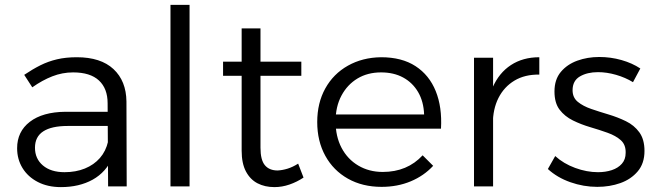

<svg xmlns="http://www.w3.org/2000/svg" viewBox="-20 -762 2688 785"><path d="M257 -247Q191 -247 157 -225Q123 -203 123 -158Q123 -113 155.5 -85.5Q188 -58 244 -58Q290 -58 327 -73Q364 -88 388.5 -116Q413 -144 422 -184L442 -121Q414 -58 359 -27.5Q304 3 229 3Q175 3 134.5 -18Q94 -39 72 -75Q50 -111 50 -156Q50 -224 102 -264Q154 -304 247 -305H434V-247ZM420 -340Q420 -400 384.5 -433Q349 -466 279 -466Q235 -466 194 -450Q153 -434 112 -405L79 -456Q113 -479 145 -495Q177 -511 213 -519.5Q249 -528 294 -528Q392 -528 444 -479.5Q496 -431 497 -347L498 0H422Z M677 -742H755V0H677Z M1045 -158Q1045 -108 1063 -86.5Q1081 -65 1115 -65Q1135 -66 1156 -72.5Q1177 -79 1199 -93L1221 -36Q1194 -18 1163.5 -7.5Q1133 3 1102 3Q1063 3 1033 -12.5Q1003 -28 985.5 -61Q968 -94 968 -146V-646H1045ZM892 -510H1212V-452H892Z M1714 -294Q1712 -347 1689.5 -385.5Q1667 -424 1628.5 -445Q1590 -466 1538 -466Q1483 -466 1441.5 -441Q1400 -416 1376 -371Q1352 -326 1352 -266Q1352 -204 1376.5 -157.5Q1401 -111 1445 -85Q1489 -59 1545 -59Q1645 -59 1708 -127L1751 -84Q1713 -43 1659 -20.5Q1605 2 1540 2Q1462 2 1402.5 -31.5Q1343 -65 1310 -125Q1277 -185 1277 -263Q1277 -341 1310 -400.5Q1343 -460 1402.5 -493.5Q1462 -527 1538 -528Q1623 -528 1679 -491.5Q1735 -455 1761.5 -389.5Q1788 -324 1783 -236H1338V-294Z M2185 -457Q2126 -458 2083.5 -432.5Q2041 -407 2018 -361.5Q1995 -316 1995 -255L1968 -258Q1968 -344 1994 -404Q2020 -464 2069 -496Q2118 -528 2185 -528ZM1918 -526H1996V0H1918Z M2568 -426Q2537 -445 2499 -456Q2461 -467 2425 -467Q2381 -467 2351 -449.5Q2321 -432 2321 -393Q2321 -363 2342.5 -345.5Q2364 -328 2397.5 -316.5Q2431 -305 2468 -294Q2505 -283 2539 -266.5Q2573 -250 2594 -221Q2615 -192 2615 -145Q2615 -94 2587.5 -61.5Q2560 -29 2516.5 -13.5Q2473 2 2422 2Q2366 2 2312 -17Q2258 -36 2220 -71L2250 -124Q2284 -93 2331.5 -75.5Q2379 -58 2425 -58Q2456 -58 2481.5 -66.5Q2507 -75 2522.5 -92.5Q2538 -110 2538 -137Q2539 -170 2518.5 -188.5Q2498 -207 2464.5 -219Q2431 -231 2393.5 -242Q2356 -253 2322.5 -269.5Q2289 -286 2268 -313.5Q2247 -341 2247 -388Q2247 -437 2273 -468Q2299 -499 2340.5 -514Q2382 -529 2430 -529Q2477 -529 2521 -516.5Q2565 -504 2598 -482Z"/></svg>

Font: Alexandria Light
Style: Regular
Weight: 300
Designer: Mohamed Gaber
Foundry: Kief Type Foundry
Version: Version 5.100